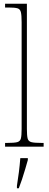

<svg xmlns="http://www.w3.org/2000/svg" viewBox="-20 -780 259 1021"><path d="M7 0V-20H18Q55 -20 71 -24Q87 -28 91 -43.5Q95 -59 95 -94V-662Q95 -699 91 -715.5Q87 -732 72.5 -736Q58 -740 28 -740H7V-760H123V-94Q123 -59 127 -43.5Q131 -28 147.5 -24Q164 -20 200 -20H212V0ZM70 208Q76 171 80.5 135Q85 99 88 61H128V71Q122 92 114 119.5Q106 147 97 174Q88 201 80 221H70Z"/></svg>

Font: Noto Serif Tamil Condensed Thin
Style: Regular
Weight: 100
Width: 3
Designer: Indian Type Foundry, Tom Grace, and the Monotype Design Team
Foundry: Monotype Imaging Inc.
Version: Version 2.004; ttfautohint (v1.8.4.7-5d5b)